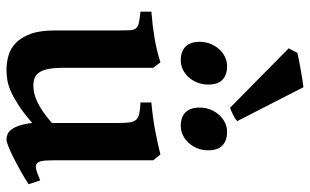

<svg xmlns="http://www.w3.org/2000/svg" viewBox="-205 -753 973 603"><g transform="rotate(90 281.5 -451.5)"><path d="M558.6 -54.7Q540.5 -43 518.8 -30.8Q497.1 -18.6 476.8 -8.3Q456.5 2 440.7 8.3Q424.8 14.6 418.9 14.6Q410.2 14.6 402.1 11.5Q394 8.3 387 -0.7Q379.9 -9.8 374.5 -25.6Q369.1 -41.5 366.2 -66.4Q335.9 -40 311.8 -24.2Q287.6 -8.3 267.8 0.5Q248 9.3 231.4 12Q214.8 14.6 199.2 14.6Q176.3 14.6 154.3 8.3Q132.3 2 114.7 -14.9Q97.2 -31.7 86.4 -61Q75.7 -90.3 75.7 -136.2V-336.4Q75.7 -359.9 75 -372.8Q74.2 -385.7 68.6 -392.3Q63 -398.9 51 -401.4Q39.1 -403.8 16.6 -406.2V-440.4Q41 -442.4 61.3 -444.8Q81.5 -447.3 100.1 -450.4Q118.7 -453.6 137 -458Q155.3 -462.4 175.8 -468.8L192.9 -446.3V-167Q192.9 -136.7 196.5 -117.7Q200.2 -98.6 207.5 -88.1Q214.8 -77.6 225.3 -73.7Q235.8 -69.8 249.5 -69.8Q259.8 -69.8 271.7 -72.3Q283.7 -74.7 298.1 -81.3Q312.5 -87.9 329.3 -99.1Q346.2 -110.4 366.2 -127.9V-336.4Q366.2 -358.4 364.5 -371.6Q362.8 -384.8 356.4 -392.1Q350.1 -399.4 337.2 -402.3Q324.2 -405.3 301.8 -406.2V-440.4Q350.6 -444.8 390.4 -452.4Q430.2 -460 465.3 -468.8L483.4 -446.3V-138.7Q483.4 -123.5 483.9 -113.5Q484.4 -103.5 485.6 -96.9Q486.8 -90.3 489 -86.4Q491.2 -82.5 494.6 -80.1Q500.5 -76.2 511 -78.4Q521.5 -80.6 546.4 -91.3ZM452.1 -619.1Q452.1 -601.1 446 -585.4Q439.9 -569.8 429.4 -558.1Q418.9 -546.4 405 -539.6Q391.1 -532.7 375.5 -532.7Q347.2 -532.7 332.5 -547.9Q317.9 -563 317.9 -592.3Q317.9 -610.4 324.2 -626Q330.6 -641.6 341.1 -653.3Q351.6 -665 365.2 -671.6Q378.9 -678.2 394 -678.2Q421.4 -678.2 436.8 -663.6Q452.1 -648.9 452.1 -619.1ZM245.6 -619.1Q245.6 -601.1 239.5 -585.4Q233.4 -569.8 223.1 -558.1Q212.9 -546.4 199 -539.6Q185.1 -532.7 169.4 -532.7Q141.1 -532.7 126.2 -547.9Q111.3 -563 111.3 -592.3Q111.3 -610.4 117.7 -626Q124 -641.6 134.5 -653.3Q145 -665 158.9 -671.6Q172.9 -678.2 187.5 -678.2Q215.3 -678.2 230.5 -663.6Q245.6 -648.9 245.6 -619.1ZM360.4 -710Q357.4 -707 352.1 -703.6Q346.7 -700.2 340.6 -697Q334.5 -693.8 328.6 -691.4Q322.8 -689 318.4 -687.5L131.8 -871.6L146 -898.9Q150.9 -900.4 166 -903.3Q181.2 -906.2 198.7 -909.4Q216.3 -912.6 232.2 -915Q248 -917.5 253.9 -918Z"/></g></svg>

Font: Gentium Basic
Style: Bold
Weight: 700
Designer: J. Victor Gaultney and Annie Olsen
Foundry: SIL International
Version: Version 1.100